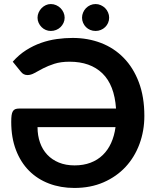

<svg xmlns="http://www.w3.org/2000/svg" viewBox="-20 -921 772 949"><path d="M35.5 0ZM347.5 8Q279.5 8 222.2 -13.8Q165 -35.5 123.5 -77.2Q82 -119 58.8 -179.8Q35.5 -240.5 35.5 -318.5Q35.5 -338 37.2 -350.8Q39 -363.5 43.5 -371Q48 -378.5 55.5 -381.5Q63 -384.5 75 -384.5H553.5Q545.5 -501 486 -558.5Q426.5 -616 324 -616Q280.5 -616 248.8 -605.8Q217 -595.5 193 -583Q169 -570.5 150.8 -560.2Q132.5 -550 116 -550Q105.5 -550 97.5 -554.2Q89.5 -558.5 84 -565.5L43 -616Q73.5 -650.5 109 -673Q144.5 -695.5 182.8 -709Q221 -722.5 260.8 -728Q300.5 -733.5 339 -733.5Q414 -733.5 478.8 -708.8Q543.5 -684 591.2 -635.2Q639 -586.5 666.2 -514.5Q693.5 -442.5 693.5 -348Q693.5 -274.5 669.5 -209.5Q645.5 -144.5 600.8 -96.2Q556 -48 492 -20Q428 8 347.5 8ZM348.5 -103.5Q392.5 -103.5 427.5 -116.8Q462.5 -130 488 -154.8Q513.5 -179.5 529.2 -214.2Q545 -249 551 -292.5H165.5Q165.5 -251 177.8 -216.2Q190 -181.5 213.5 -156.5Q237 -131.5 271 -117.5Q305 -103.5 348.5 -103.5ZM299.5 -833.5Q299.5 -820 294 -808Q288.5 -796 279.2 -787Q270 -778 257.5 -773Q245 -768 231 -768Q218 -768 206.2 -773Q194.5 -778 185.5 -787Q176.5 -796 171 -808Q165.5 -820 165.5 -833.5Q165.5 -847 171 -859.2Q176.5 -871.5 185.5 -880.8Q194.5 -890 206.2 -895.5Q218 -901 231 -901Q245 -901 257.5 -895.5Q270 -890 279.2 -880.8Q288.5 -871.5 294 -859.2Q299.5 -847 299.5 -833.5ZM519.5 -833.5Q519.5 -820 514.2 -808Q509 -796 499.8 -787Q490.5 -778 478.2 -773Q466 -768 452.5 -768Q438.5 -768 426.2 -773Q414 -778 405 -787Q396 -796 390.8 -808Q385.5 -820 385.5 -833.5Q385.5 -847 390.8 -859.2Q396 -871.5 405 -880.8Q414 -890 426.2 -895.5Q438.5 -901 452.5 -901Q466 -901 478.2 -895.5Q490.5 -890 499.8 -880.8Q509 -871.5 514.2 -859.2Q519.5 -847 519.5 -833.5Z"/></svg>

Font: Lato
Style: Bold
Weight: 700
Designer: Lukasz Dziedzic
Foundry: tyPoland Lukasz Dziedzic
Version: Version 2.007; 2014-02-27